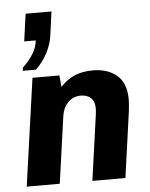

<svg xmlns="http://www.w3.org/2000/svg" viewBox="-56 -862 712 909"><g transform="rotate(-5 300.0 -408.0)"><path d="M63 -548 65 -563Q96 -592 114.5 -622Q133 -652 137 -686H82L100 -816H223L208 -706Q202 -661 180.5 -620.5Q159 -580 126 -548ZM34 0 106 -511H234L239 -456Q268 -488 305 -504.5Q342 -521 394 -521Q464 -521 507.5 -484Q551 -447 551 -370Q551 -360 550 -346Q549 -332 547 -315L503 0H346L390 -314Q391 -323 391.5 -330Q392 -337 392 -341Q392 -374 374 -390.5Q356 -407 326 -407Q291 -407 266.5 -383Q242 -359 236 -320L191 0Z"/></g></svg>

Font: Chivo Mono
Style: Bold Italic
Weight: 700
Italic angle: -8.05°
Monospace: yes
Version: Version 1.008